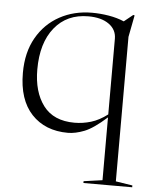

<svg xmlns="http://www.w3.org/2000/svg" viewBox="-53 -573 667 839"><g transform="rotate(5 280.0 -153.0)"><path d="M558.5 214.5V222.5H344.5V214.5L426.5 203V-72.5Q368.5 -20.5 329.2 -5.2Q290 10 257.5 10Q157.5 10 98.2 -53.2Q39 -116.5 39 -234Q39 -324 75.8 -388.5Q112.5 -453 175.8 -487.5Q239 -522 317.5 -522Q354 -522 391.2 -515.8Q428.5 -509.5 458.5 -496.5L497.5 -528L503.5 -526.5L485 -431V203ZM100.5 -254.5Q100.5 -156 145.5 -96.2Q190.5 -36.5 282.5 -36.5Q318.5 -36.5 354.5 -47.2Q390.5 -58 426.5 -85.5V-417.5Q426.5 -457.5 393.2 -481.2Q360 -505 303 -505Q209 -505 154.8 -438Q100.5 -371 100.5 -254.5Z"/></g></svg>

Font: Newsreader 72pt Light
Style: Regular
Weight: 300
Designer: Hugues Gentile
Foundry: Production Type
Version: Version 1.003; ttfautohint (v1.8.3)